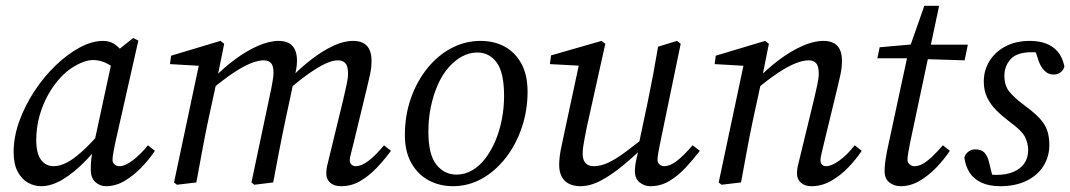

<svg xmlns="http://www.w3.org/2000/svg" viewBox="-20 -629 3690 662"><path d="M122 13Q98 13 76.5 1Q55 -11 41 -37Q27 -63 27 -105Q27 -157 46.5 -211Q66 -265 98.5 -314.5Q131 -364 171.5 -403Q212 -442 254.5 -465Q297 -488 336 -488Q358 -488 374.5 -477Q391 -466 404.5 -447.5Q418 -429 431 -406L394 -380Q375 -396 351 -409Q327 -422 301 -422Q285 -422 266.5 -415Q248 -408 228.5 -395.5Q209 -383 191 -364Q167 -339 147.5 -305Q128 -271 116.5 -230.5Q105 -190 105 -146Q105 -100 121.5 -78Q138 -56 165 -56Q186 -56 210.5 -68.5Q235 -81 267.5 -111Q300 -141 343 -192L355 -170H352Q317 -118 277 -76.5Q237 -35 197.5 -11Q158 13 122 13ZM345 13Q325 13 309 -1Q293 -15 293 -45Q293 -60 294 -72.5Q295 -85 297.5 -98.5Q300 -112 303 -128L304 -133L371 -443L378 -449L439 -498L457 -489L377 -135Q373 -116 370.5 -101Q368 -86 368 -78Q368 -68 375 -62Q382 -56 392 -56Q411 -56 437.5 -76Q464 -96 490 -128L514 -109Q495 -80 468 -52Q441 -24 410 -5.5Q379 13 345 13Z M590 8 580 0 668 -415 686 -401 566 -408 570 -437 740 -488 753 -478 728 -355V-353L697 -210Q686 -158 676.5 -105.5Q667 -53 657 0ZM857 8 847 0 916 -327Q918 -340 920.5 -353Q923 -366 923 -378Q923 -402 914.5 -411.5Q906 -421 889 -421Q870 -421 844 -410.5Q818 -400 785 -378Q752 -356 712 -323V-360H717Q751 -395 790 -424Q829 -453 868.5 -470.5Q908 -488 941 -488Q972 -488 988 -471Q1004 -454 1004 -419Q1004 -405 1001 -389.5Q998 -374 995 -358L993 -350L963 -210Q952 -158 942 -105.5Q932 -53 922 0ZM1156 13Q1132 13 1118.5 1Q1105 -11 1105 -30Q1105 -47 1109.5 -63.5Q1114 -80 1121 -111L1164 -288Q1170 -314 1175 -337Q1180 -360 1180 -375Q1180 -401 1171 -411Q1162 -421 1145 -421Q1127 -421 1103 -410Q1079 -399 1048 -377.5Q1017 -356 978 -323V-361H983Q1016 -395 1053.5 -424Q1091 -453 1128 -470.5Q1165 -488 1197 -488Q1229 -488 1245 -471Q1261 -454 1261 -419Q1261 -395 1255.5 -370.5Q1250 -346 1244 -321L1199 -135Q1194 -114 1190 -99.5Q1186 -85 1186 -77Q1186 -67 1192 -61.5Q1198 -56 1206 -56Q1226 -56 1250 -74Q1274 -92 1304 -128L1328 -109Q1306 -79 1279.5 -51Q1253 -23 1222.5 -5Q1192 13 1156 13Z M1542 13Q1496 13 1458.5 -7Q1421 -27 1398.5 -66.5Q1376 -106 1376 -163Q1376 -231 1396.5 -289.5Q1417 -348 1453 -393Q1489 -438 1536.5 -463Q1584 -488 1637 -488Q1684 -488 1720.5 -468Q1757 -448 1778 -409Q1799 -370 1799 -313Q1799 -248 1779 -189Q1759 -130 1723.5 -84.5Q1688 -39 1641.5 -13Q1595 13 1542 13ZM1554 -27Q1583 -27 1608.5 -42Q1634 -57 1654 -83.5Q1674 -110 1688.5 -144.5Q1703 -179 1710.5 -218.5Q1718 -258 1718 -298Q1718 -379 1692.5 -413.5Q1667 -448 1626 -448Q1598 -448 1572.5 -434Q1547 -420 1525.5 -395Q1504 -370 1489 -335.5Q1474 -301 1465.5 -260.5Q1457 -220 1457 -175Q1457 -96 1484.5 -61.5Q1512 -27 1554 -27Z M1981 13Q1959 13 1942.5 5Q1926 -3 1917 -19.5Q1908 -36 1908 -60Q1908 -88 1915.5 -122.5Q1923 -157 1929 -186L1980 -424L1987 -402L1876 -408L1880 -438L2054 -488L2067 -478L2004 -194Q2000 -174 1996.5 -156.5Q1993 -139 1991 -124.5Q1989 -110 1989 -99Q1989 -77 1999 -66.5Q2009 -56 2027 -56Q2051 -56 2077 -68Q2103 -80 2138 -106Q2173 -132 2222 -172L2229 -144H2222Q2173 -96 2131 -61Q2089 -26 2052 -6.5Q2015 13 1981 13ZM2222 13Q2202 13 2185.5 0Q2169 -13 2169 -39Q2169 -50 2171.5 -66.5Q2174 -83 2184 -120H2180L2213 -276Q2223 -324 2232 -372Q2241 -420 2249 -468L2314 -488L2327 -478L2256 -135Q2252 -116 2249.5 -101Q2247 -86 2247 -78Q2247 -68 2254 -62Q2261 -56 2270 -56Q2290 -56 2313.5 -74Q2337 -92 2368 -128L2393 -109Q2370 -79 2344 -51Q2318 -23 2288 -5Q2258 13 2222 13Z M2468 8 2458 0 2546 -415 2564 -401 2444 -408 2448 -437 2618 -488 2631 -478 2606 -353 2604 -344 2575 -210Q2564 -158 2554.5 -105.5Q2545 -53 2535 0ZM2778 13Q2755 13 2741.5 1Q2728 -11 2728 -30Q2728 -47 2732.5 -63.5Q2737 -80 2744 -111L2787 -288Q2793 -314 2798 -337Q2803 -360 2803 -375Q2803 -401 2794 -411Q2785 -421 2768 -421Q2749 -421 2722.5 -410.5Q2696 -400 2663 -378Q2630 -356 2590 -323L2589 -360H2595Q2629 -395 2668 -424Q2707 -453 2746.5 -470.5Q2786 -488 2819 -488Q2851 -488 2867 -471Q2883 -454 2883 -419Q2883 -395 2877.5 -370.5Q2872 -346 2866 -321L2821 -135Q2816 -114 2812.5 -99.5Q2809 -85 2809 -77Q2809 -67 2814 -61.5Q2819 -56 2828 -56Q2847 -56 2873.5 -75Q2900 -94 2927 -128L2951 -109Q2932 -80 2904.5 -51.5Q2877 -23 2845 -5Q2813 13 2778 13Z M3005 -428 3013 -466 3148 -478V-475H3317L3306 -421L3143 -426L3141 -428ZM3085 13Q3063 13 3046.5 0Q3030 -13 3030 -38Q3030 -49 3031.5 -64.5Q3033 -80 3039 -111L3113 -455L3167 -609H3218L3118 -137Q3114 -117 3111.5 -102Q3109 -87 3109 -79Q3109 -68 3116.5 -62Q3124 -56 3133 -56Q3147 -56 3161.5 -64Q3176 -72 3193 -88Q3210 -104 3231 -128L3255 -109Q3235 -79 3208 -51Q3181 -23 3150 -5Q3119 13 3085 13Z M3429 13Q3390 13 3363.5 0.5Q3337 -12 3323 -34Q3309 -56 3305 -86Q3309 -99 3319.5 -106.5Q3330 -114 3342 -114Q3364 -114 3374.5 -102.5Q3385 -91 3390 -70L3407 -1L3368 -35Q3384 -30 3393 -28Q3402 -26 3415 -26Q3450 -26 3474.5 -36.5Q3499 -47 3512 -66Q3525 -85 3525 -111Q3525 -135 3514 -157Q3503 -179 3460 -210Q3435 -229 3415 -249Q3395 -269 3383.5 -293Q3372 -317 3372 -348Q3372 -387 3392 -419Q3412 -451 3447.5 -469.5Q3483 -488 3531 -488Q3561 -488 3585 -479.5Q3609 -471 3626 -452Q3643 -433 3650 -400Q3646 -386 3636 -379Q3626 -372 3612 -372Q3595 -372 3582 -384.5Q3569 -397 3561 -419L3543 -475L3574 -444Q3567 -446 3558.5 -447.5Q3550 -449 3538 -449Q3486 -449 3464.5 -425Q3443 -401 3443 -367Q3443 -336 3458.5 -315Q3474 -294 3517 -262Q3547 -240 3565 -220.5Q3583 -201 3590.5 -179.5Q3598 -158 3598 -129Q3598 -88 3577 -55.5Q3556 -23 3518 -5Q3480 13 3429 13Z"/></svg>

Font: Source Serif 4
Style: Italic
Weight: 400
Italic angle: -12°
Designer: Frank Grießhammer
Foundry: Adobe Systems Incorporated
Version: Version 4.004;hotconv 1.0.116;makeotfexe 2.5.65601